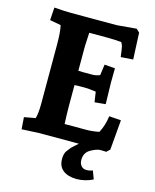

<svg xmlns="http://www.w3.org/2000/svg" viewBox="-132 -804 880 1089"><g transform="rotate(15 308.0 -259.0)"><path d="M151 -705H419L533 -715L552 -697L559 -541L487 -536Q481 -584 478 -596Q475 -608 468 -619Q428 -623 389 -623H279Q275 -551 275 -542V-399Q285 -398 301 -398H357Q378 -398 401 -407L410 -471L472 -466Q471 -403 471 -383L474 -256L410 -250L401 -310Q357 -316 337 -316H306Q282 -316 275 -315V-193Q275 -147 278 -87H403Q440 -87 480 -95Q504 -139 511 -195L581 -190L566 -14L547 4Q535 3 513 3Q491 3 456.5 22.5Q422 42 422 85Q422 106 433.5 119.5Q445 133 464 133Q483 133 501 126L519 174Q473 197 423.5 197Q374 197 344.5 174.5Q315 152 315 108Q315 76 328 59Q341 42 346 36Q351 30 366.5 16.5Q382 3 385 0H151L50 5L45 -65L111 -77Q120 -107 120 -163V-512Q120 -585 111 -623L46 -635L51 -710Q115 -705 151 -705Z"/></g></svg>

Font: Andada SC
Style: Bold
Weight: 700
Designer: Carolina Giovagnoli
Foundry: Carolina Giovagnoli
Version: Version 1.003